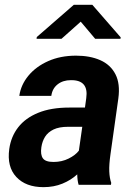

<svg xmlns="http://www.w3.org/2000/svg" viewBox="-20 -770 564 800"><path d="M316.4 -679.7 236.3 -608.4H132.3L133.3 -615.7L287.6 -750H364.7L482.9 -614.3L481.9 -608.4H376.5ZM440.4 -127.9Q434.1 -83.5 435.3 -55.7Q436.5 -27.8 443.4 -8.3L442.4 0H307.6Q302.2 -18.1 301.8 -43.5Q275.9 -19.5 240.2 -4.9Q204.6 9.8 161.1 9.8Q87.4 9.8 47.9 -32.7Q8.3 -75.2 18.6 -149.4Q25.9 -201.2 55.9 -239.7Q85.9 -278.3 139.2 -300Q192.4 -321.8 268.6 -321.8H334L339.4 -361.3Q350.1 -437 275.4 -436Q242.2 -436 220 -418.5Q197.8 -400.9 193.8 -370.6H60.5Q66.9 -416.5 98.4 -454.6Q129.9 -492.7 180.9 -515.4Q231.9 -538.1 296.9 -538.1Q355 -538.1 397.7 -519.3Q440.4 -500.5 460.9 -460.9Q481.4 -421.4 473.1 -359.9ZM203.1 -95.2Q237.8 -95.2 266.1 -109.4Q294.4 -123.5 308.6 -142.1L322.8 -241.7H263.7Q226.6 -241.7 203.1 -230.5Q179.7 -219.2 167.7 -200Q155.8 -180.7 152.3 -156.2Q147.9 -125.5 158.7 -110.4Q169.4 -95.2 203.1 -95.2Z"/></svg>

Font: Robert Sans ExtraBold
Style: Italic
Weight: 800
Italic angle: -8°
Designer: Christian Robertson (extended by Adam Twardoch)
Foundry: Google
Version: Version 12.135;April 2, 2019;FontCreator 11.5.0.2425 64-bit;